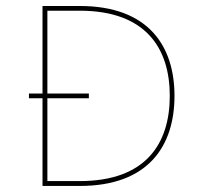

<svg xmlns="http://www.w3.org/2000/svg" viewBox="-20 -615 676 635"><path d="M243.7 -595.2H120.6V-305.7H75.7V-290H120.6V0H243.7C471.7 0 557.1 -133.3 557.1 -297.9C557.1 -461.9 471.7 -595.2 243.7 -595.2ZM243.7 -16.1H136.7V-290H273.9V-305.7H136.7V-579.6H243.7C463.4 -579.6 541.5 -454.1 541.5 -297.9C541.5 -141.1 463.4 -16.1 243.7 -16.1Z"/></svg>

Font: Now Thin
Style: Regular
Weight: 100
Designer: Alfredo Marco Pradil
Foundry: Alfredo Marco Pradil
Version: Version 1.200;hotconv 1.0.109;makeotfexe 2.5.65596